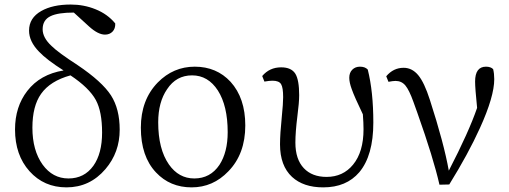

<svg xmlns="http://www.w3.org/2000/svg" viewBox="-20 -808 2230 842"><path d="M271.5 13.7Q172.9 13.7 109.4 -57.1Q45.9 -127.9 45.9 -240.2Q45.9 -339.8 99.6 -409.2Q156.2 -482.4 258.8 -499Q184.6 -545.9 151.4 -581.1Q107.4 -626 107.4 -673.8Q107.4 -729.5 161.1 -759.8Q210.9 -788.1 290 -788.1Q347.7 -788.1 398.4 -767.6Q452.1 -746.1 485.4 -705.1Q486.3 -682.6 473.6 -669.4Q460.9 -656.2 440.4 -656.2Q410.2 -656.2 371.1 -691.4L303.7 -752.9Q234.4 -752.9 202.1 -737.3Q167 -720.7 167 -679.7Q167 -642.6 206.1 -606.4Q234.4 -578.1 320.3 -522.5Q427.7 -450.2 466.8 -389.6Q504.9 -330.1 504.9 -239.3Q504.9 -139.6 442.4 -66.4Q374 13.7 271.5 13.7ZM389.6 -81.1Q427.7 -134.8 427.7 -226.6Q427.7 -318.4 400.4 -369.1Q371.1 -422.9 289.1 -477.5Q200.2 -453.1 160.2 -396.5Q122.1 -342.8 122.1 -248Q122.1 -148.4 167 -85.9Q210.9 -25.4 280.3 -25.4Q349.6 -25.4 389.6 -81.1Z M820.3 13.7Q725.6 13.7 664.1 -51.8Q597.7 -122.1 597.7 -248Q597.7 -370.1 671.9 -446.3Q740.2 -515.6 834 -515.6Q929.7 -515.6 991.2 -449.2Q1055.7 -377.9 1055.7 -257.8Q1055.7 -132.8 981.4 -56.6Q914.1 13.7 820.3 13.7ZM832 -25.4Q902.3 -25.4 942.4 -85Q978.5 -140.6 978.5 -228.5Q978.5 -343.8 935.5 -411.1Q892.6 -477.5 822.3 -477.5Q752.9 -477.5 712.9 -417Q673.8 -360.4 673.8 -271.5Q673.8 -154.3 720.7 -86.9Q763.7 -25.4 832 -25.4Z M1397.5 13.7Q1310.5 13.7 1260.7 -32.2Q1208 -81.1 1208 -174.8Q1208 -219.7 1215.8 -295.9Q1221.7 -354.5 1221.7 -381.8Q1221.7 -423.8 1212.9 -438.5Q1204.1 -454.1 1174.8 -454.1Q1161.1 -454.1 1139.6 -450.2L1129.9 -474.6Q1162.1 -512.7 1212.9 -512.7Q1257.8 -512.7 1275.4 -484.4Q1292 -457 1292 -390.6Q1292 -358.4 1284.2 -298.8Q1275.4 -228.5 1275.4 -182.6Q1275.4 -109.4 1312.5 -70.3Q1348.6 -32.2 1412.1 -32.2Q1484.4 -32.2 1528.3 -85.9Q1574.2 -141.6 1574.2 -241.2Q1574.2 -268.6 1571.3 -306.6Q1534.2 -383.8 1522.5 -417Q1511.7 -446.3 1511.7 -466.8Q1511.7 -489.3 1524.9 -502.4Q1538.1 -515.6 1558.6 -515.6Q1581.1 -515.6 1592.8 -502.9Q1617.2 -406.2 1617.2 -270.5Q1617.2 -126 1555.7 -52.7Q1499 13.7 1397.5 13.7Z M1907.2 2Q1880.9 -114.3 1810.5 -312.5Q1798.8 -344.7 1793 -361.3Q1774.4 -413.1 1757.8 -433.1Q1741.2 -453.1 1714.8 -453.1Q1703.1 -453.1 1683.6 -449.2L1673.8 -473.6Q1705.1 -510.7 1750 -510.7Q1787.1 -510.7 1814 -478.5Q1840.8 -446.3 1865.2 -370.1Q1926.8 -179.7 1948.2 -59.6Q2036.1 -229.5 2072.3 -335Q2063.5 -421.9 2063.5 -450.2Q2063.5 -515.6 2111.3 -515.6Q2131.8 -515.6 2142.6 -504.9Q2147.5 -485.4 2147.5 -460.9Q2147.5 -384.8 2085 -247.1Q2033.2 -132.8 1950.2 1Z"/></svg>

Font: Bpmf Zihi Only R
Style: R
Weight: 400
Foundry: But Ko
Version: Version 1.320